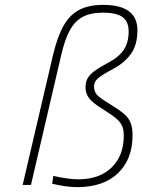

<svg xmlns="http://www.w3.org/2000/svg" viewBox="-20 -759 584 788"><path d="M194 -5 199 -37Q262 -23 301 -23Q388 -23 438 -71.5Q488 -120 488 -202Q488 -227 481 -242.5Q474 -258 456.5 -273Q439 -288 402 -311Q361 -336 346 -355.5Q331 -375 331 -400Q331 -422 339.5 -437.5Q348 -453 368.5 -468Q389 -483 430 -505Q469 -526 488.5 -555.5Q508 -585 508 -630Q508 -670 483.5 -688.5Q459 -707 402 -707Q351 -707 319 -689.5Q287 -672 266.5 -634.5Q246 -597 231 -532L107 0H73L198 -535Q216 -610 241.5 -654.5Q267 -699 306 -719Q345 -739 403 -739Q544 -739 544 -635Q544 -575 517.5 -538Q491 -501 444 -476Q399 -452 382.5 -438Q366 -424 366 -405Q366 -384 377 -371Q388 -358 426 -335Q468 -309 487 -293.5Q506 -278 515 -257.5Q524 -237 524 -203Q524 -106 464.5 -48.5Q405 9 297 9Q252 9 194 -5Z"/></svg>

Font: Cairo ExtraLight
Style: Italic
Weight: 275
Italic angle: -13°
Designer: Mohamed Gaber, Accademia di Belle Arti di Urbino and others
Foundry: Kief Type Foundry, Accademia di Belle Arti di Urbino and others
Version: Version 3.011